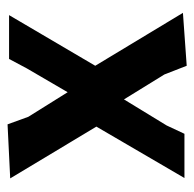

<svg xmlns="http://www.w3.org/2000/svg" viewBox="-23 -485 514 508"><g transform="rotate(-90 234.0 -231.0)"><path d="M159 -468 179 -413 244 -309 307 -417 332 -464H448L314 -236L454 -4L314 6L291 -53L225 -160L156 -47L134 0H17L153 -233L16 -461Z"/></g></svg>

Font: Alegreya Sans
Style: Bold
Weight: 700
Designer: Juan Pablo del Peral
Foundry: Huerta Tipografica
Version: Version 2.007